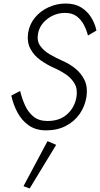

<svg xmlns="http://www.w3.org/2000/svg" viewBox="-20 -729 566 1087"><path d="M94 -214 44 -188Q55 -137 79 -92Q103 -47 143 -19Q183 9 241 9Q305 9 353.5 -16.5Q402 -42 432 -85.5Q462 -129 470 -184Q477 -237 458.5 -275.5Q440 -314 406.5 -341Q373 -368 333 -385Q297 -401 262.5 -421Q228 -441 208 -469Q188 -497 195 -537Q201 -572 223.5 -598.5Q246 -625 278.5 -640.5Q311 -656 348 -656Q389 -656 414.5 -636.5Q440 -617 455 -588Q470 -559 478 -528L526 -556Q518 -595 496.5 -630Q475 -665 439.5 -687Q404 -709 352 -709Q301 -709 255 -688Q209 -667 178 -629.5Q147 -592 139 -542Q132 -490 152.5 -452Q173 -414 209 -388.5Q245 -363 283 -346Q320 -330 352 -308.5Q384 -287 402 -256Q420 -225 413 -180Q403 -121 360.5 -82.5Q318 -44 249 -44Q200 -44 169.5 -69Q139 -94 121.5 -133Q104 -172 94 -214ZM249 70 113 325 148 338 298 91Z"/></svg>

Font: Jost* 300 Light Italic
Style: Italic
Weight: 300
Italic angle: -10°
Version: Version 3.200; ttfautohint (v0.97) -l 8 -r 50 -G 200 -x 14 -